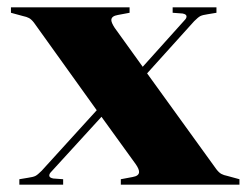

<svg xmlns="http://www.w3.org/2000/svg" viewBox="-20 -506 686 526"><path d="M486 -451Q491 -456 491 -461Q491 -467 480 -469L453 -471V-486H573V-471L549 -467Q535 -465 529 -462Q523 -459 512 -448L383 -305L573 -42Q580 -33 586.5 -29.5Q593 -26 603 -24L636 -15V0H311V-15L343 -21Q361 -24 361 -35Q361 -43 352 -56L258 -186L120 -35Q115 -30 115 -25Q115 -19 126 -17L153 -15V0H33V-15L57 -19Q71 -21 77 -24Q83 -27 94 -38L245 -204L73 -444Q66 -453 59.5 -456.5Q53 -460 43 -462L10 -471V-486H335V-471L303 -465Q285 -462 285 -451Q285 -444 294 -430L371 -323Z"/></svg>

Font: Chonburi
Style: Regular
Weight: 400
Designer: Thanarat Vachiruckul and Stawix Ruecha
Foundry: Cadson Demak & Katatrad
Version: Version 1.000